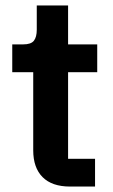

<svg xmlns="http://www.w3.org/2000/svg" viewBox="-20 -685 414 705"><path d="M237 0Q171 0 136.5 -34.5Q102 -69 102 -133V-420H25V-522H65Q94 -522 104.5 -535.5Q115 -549 115 -576V-665H230V-522H337V-420H230V-102H329V0Z"/></svg>

Font: IBM Plex Sans SmBld
Style: Regular
Weight: 600
Designer: Mike Abbink, Paul van der Laan, Pieter van Rosmalen
Foundry: Bold Monday
Version: Version 3.005